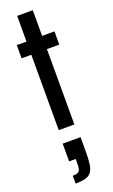

<svg xmlns="http://www.w3.org/2000/svg" viewBox="-182 -697 614 1039"><g transform="rotate(-20 124.5 -177.5)"><path d="M72 0V-434H16V-510H72V-658H162V-510H233V-434H162V0ZM59 303V258Q79 258 89.5 252.5Q100 247 102.5 233.5Q105 220 105 198V178H67V76H170V160Q170 203 166 230.5Q162 258 151 274Q140 290 117.5 296.5Q95 303 59 303Z"/></g></svg>

Font: Saira ExtraCondensed SemiBold
Style: Regular
Weight: 600
Width: 2
Designer: Hector Gatti with collaboration of the Omnibus-Type team
Foundry: Omnibus-Type
Version: Version 1.101